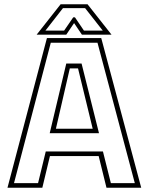

<svg xmlns="http://www.w3.org/2000/svg" viewBox="-20 -878 696 898"><path d="M15 0 199.5 -700H453.5L640.5 0H478L441.5 -148H213.5L178 0ZM45.5 -21.5H158L194 -169.5H461.5L498.5 -21.5H610.5L436 -678H217.5ZM212.5 -255 290 -581H361.5L443 -255ZM241.5 -276H413.5L345 -558H306.5ZM263.5 -858H389.5L501.5 -716H363L326.5 -770L290 -716H151.5ZM274.5 -840 192.5 -735H280L322.5 -797H330.5L372.5 -735H460.5L378 -840Z"/></svg>

Font: Tourney Thin ExtraLight
Style: Regular
Weight: 250
Version: Version 1.015